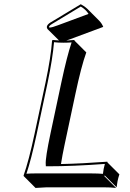

<svg xmlns="http://www.w3.org/2000/svg" viewBox="-20 -839 622 918"><path d="M366.2 -818.8Q385.3 -808.6 397.5 -796.9L454.1 -740.2Q467.3 -726.6 473.6 -710.4L317.4 -652.3Q305.7 -647.9 296.9 -645Q296.9 -645 335.9 -647.9V-645L392.6 -588.4Q368.2 -521 340.3 -388.7L288.1 -143.6Q278.3 -97.7 271.5 -54.7Q322.3 -55.7 377.7 -58.6Q433.1 -61.5 462.9 -64L493.2 -65.9L494.1 -62L550.8 -5.4Q545.4 10.7 542 27.3Q541.5 31.2 537.6 56.6L481 0L478.5 2.9L535.2 59.6Q511.2 56.6 475.6 56.6H202.6L149.9 59.6L93.3 2.9L92.8 0Q117.2 -68.4 145.5 -200.2L197.8 -444.8Q223.6 -567.4 229 -645L231.9 -647.9Q233.9 -647.9 262.2 -645.5L207 -700.2Q203.1 -705.6 204.1 -711.9Q206.1 -722.2 221.7 -731.9Q223.1 -732.9 223.6 -732.9ZM221.7 -202.1 273.9 -447.3Q300.3 -570.8 322.3 -636.2Q303.7 -634.8 283.2 -634.8Q257.8 -634.8 238.3 -637.2Q231.9 -559.6 207.5 -442.9L155.3 -197.8Q128.9 -75.2 106.4 -8.3Q125.5 -9.8 146 -9.8H418.9Q449.2 -9.8 472.2 -7.8Q474.6 -26.4 475.6 -31.2Q478 -42 481.4 -55.2Q328.6 -43.9 208.5 -43.9H199.2L198.7 -53.2Q196.3 -82.5 221.7 -202.1ZM366.2 -807.6 229 -724.6Q215.3 -716.3 214.4 -710.4Q215.3 -707.5 216.3 -707Q229.5 -707.5 257.3 -718.3L403.3 -772.5Q390.6 -793.5 366.2 -807.6Z"/></svg>

Font: Linux Biolinum Shadow O
Style: Italic
Weight: 400
Italic angle: -12°
Designer: Philipp H. Poll
Foundry: Philipp H. Poll
Version: Version 0.6.2